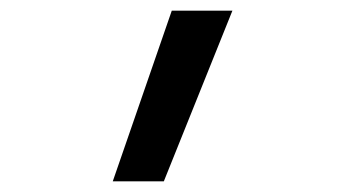

<svg xmlns="http://www.w3.org/2000/svg" viewBox="-20 -166 640 361"><path d="M192 175 303 -146H417L288 175Z"/></svg>

Font: Iosevka Curly Medium Extended
Style: Regular
Weight: 500
Width: 7
Monospace: yes
Designer: Belleve Invis
Foundry: Belleve Invis
Version: Version 11.1.0; ttfautohint (v1.8.3)